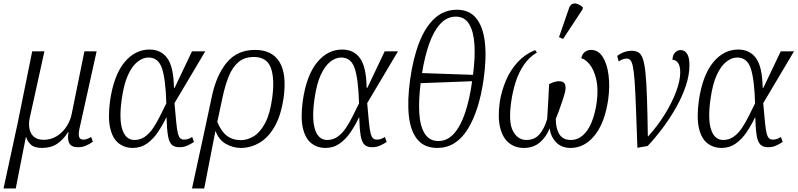

<svg xmlns="http://www.w3.org/2000/svg" viewBox="-55 -826 4507 1085"><path d="M-35 239 45 -131 127 -536H196L114 -164Q106 -130 111 -101Q116 -72 135.5 -54Q155 -36 192 -36Q234 -36 267.5 -57.5Q301 -79 322.5 -113.5Q344 -148 351 -186L422 -536H491L395 -103Q387 -68 392 -52.5Q397 -37 416 -37Q425 -37 436 -40.5Q447 -44 460 -52L470 -25Q450 -11 429.5 -2.5Q409 6 387 6Q349 6 337 -15.5Q325 -37 332 -80H330Q303 -37 268 -13.5Q233 10 182 10Q139 10 119 -9Q99 -28 93 -51H91L34 239Z M695 10Q650 10 616 -16Q582 -42 568 -100.5Q554 -159 567 -257Q588 -400 647.5 -473Q707 -546 790 -546Q855 -546 890.5 -497Q926 -448 928 -330H932L1030 -536H1105L931 -243Q937 -175 941 -134Q945 -93 950.5 -72Q956 -51 964.5 -44Q973 -37 986 -37Q997 -37 1009 -41Q1021 -45 1031 -52L1041 -24Q1027 -14 1005.5 -4Q984 6 959 6Q930 6 915 -9Q900 -24 894 -60.5Q888 -97 886 -163H885Q864 -119 837.5 -79.5Q811 -40 776 -15Q741 10 695 10ZM705 -35Q738 -35 764 -53.5Q790 -72 810.5 -102.5Q831 -133 849 -169.5Q867 -206 885 -242Q881 -378 860.5 -439.5Q840 -501 784 -501Q754 -501 723.5 -478Q693 -455 669 -403.5Q645 -352 633 -266Q617 -152 636.5 -93.5Q656 -35 705 -35Z M1142 -280Q1167 -400 1226 -472Q1285 -544 1387 -544Q1482 -544 1524 -476.5Q1566 -409 1548 -276Q1534 -177 1498.5 -113.5Q1463 -50 1412.5 -20Q1362 10 1306 10Q1262 10 1221.5 -13Q1181 -36 1164 -84H1162L1099 239H1030L1100 -83ZM1305 -34Q1344 -34 1380 -56.5Q1416 -79 1443.5 -131Q1471 -183 1483 -271Q1498 -379 1476 -441.5Q1454 -504 1379 -504Q1327 -504 1293 -475.5Q1259 -447 1238 -395.5Q1217 -344 1202 -273L1173 -137Q1195 -83 1227.5 -58.5Q1260 -34 1305 -34Z M1784 10Q1739 10 1705 -16Q1671 -42 1657 -100.5Q1643 -159 1656 -257Q1677 -400 1736.5 -473Q1796 -546 1879 -546Q1944 -546 1979.5 -497Q2015 -448 2017 -330H2021L2119 -536H2194L2020 -243Q2026 -175 2030 -134Q2034 -93 2039.5 -72Q2045 -51 2053.5 -44Q2062 -37 2075 -37Q2086 -37 2098 -41Q2110 -45 2120 -52L2130 -24Q2116 -14 2094.5 -4Q2073 6 2048 6Q2019 6 2004 -9Q1989 -24 1983 -60.5Q1977 -97 1975 -163H1974Q1953 -119 1926.5 -79.5Q1900 -40 1865 -15Q1830 10 1784 10ZM1794 -35Q1827 -35 1853 -53.5Q1879 -72 1899.5 -102.5Q1920 -133 1938 -169.5Q1956 -206 1974 -242Q1970 -378 1949.5 -439.5Q1929 -501 1873 -501Q1843 -501 1812.5 -478Q1782 -455 1758 -403.5Q1734 -352 1722 -266Q1706 -152 1725.5 -93.5Q1745 -35 1794 -35Z M2416 10Q2344 10 2304.5 -37Q2265 -84 2255.5 -171Q2246 -258 2263 -379Q2280 -499 2314.5 -587Q2349 -675 2402 -723Q2455 -771 2527 -771Q2597 -771 2636 -723Q2675 -675 2685 -587Q2695 -499 2678 -378Q2652 -197 2586.5 -93.5Q2521 10 2416 10ZM2618 -403Q2631 -502 2626 -576Q2621 -650 2595.5 -691Q2570 -732 2521 -732Q2471 -732 2433.5 -691.5Q2396 -651 2370.5 -579Q2345 -507 2330 -413ZM2422 -29Q2473 -29 2510.5 -71Q2548 -113 2573.5 -189Q2599 -265 2613 -367L2322 -356Q2310 -259 2314.5 -185.5Q2319 -112 2345.5 -70.5Q2372 -29 2422 -29Z M2769 -249Q2779 -312 2804 -371Q2829 -430 2870.5 -475Q2912 -520 2969 -543L2979 -529Q2935 -503 2905.5 -459.5Q2876 -416 2859 -362.5Q2842 -309 2834 -252Q2817 -135 2844 -85Q2871 -35 2920 -35Q2966 -35 2993.5 -67Q3021 -99 3037 -153Q3040 -198 3043 -250.5Q3046 -303 3048 -350Q3060 -357 3075 -362Q3090 -367 3103 -367Q3131 -367 3137.5 -350.5Q3144 -334 3139 -310Q3134 -288 3123.5 -257Q3113 -226 3102.5 -197Q3092 -168 3086 -155Q3085 -103 3105 -69Q3125 -35 3171 -35Q3226 -35 3264 -90Q3302 -145 3317 -247Q3327 -324 3314.5 -377.5Q3302 -431 3278 -461Q3254 -491 3230 -497Q3234 -519 3249 -531.5Q3264 -544 3285 -544Q3326 -544 3351 -504.5Q3376 -465 3384 -401Q3392 -337 3382 -264Q3363 -132 3305.5 -61Q3248 10 3170 10Q3118 10 3087.5 -22Q3057 -54 3051 -101Q3032 -52 2995.5 -21Q2959 10 2905 10Q2857 10 2822 -17.5Q2787 -45 2772 -102Q2757 -159 2769 -249ZM3127 -606 3104 -616 3161 -781Q3168 -800 3181.5 -804.5Q3195 -809 3210.5 -803Q3226 -797 3239 -785L3237 -773Z M3433 -510Q3451 -524 3472 -531.5Q3493 -539 3515 -539Q3538 -539 3553 -530Q3568 -521 3577.5 -494.5Q3587 -468 3592.5 -415Q3598 -362 3601 -274.5Q3604 -187 3606 -56H3608Q3661 -114 3701.5 -179.5Q3742 -245 3765.5 -307.5Q3789 -370 3789 -416Q3789 -454 3776.5 -471Q3764 -488 3745 -488Q3746 -515 3759.5 -529Q3773 -543 3791 -543Q3814 -543 3827.5 -522.5Q3841 -502 3841 -457Q3841 -402 3821 -342Q3801 -282 3767.5 -222Q3734 -162 3692 -105.5Q3650 -49 3605 -1L3547 9Q3542 -131 3538.5 -223.5Q3535 -316 3531 -370.5Q3527 -425 3521 -452Q3515 -479 3506.5 -487Q3498 -495 3486 -495Q3466 -495 3441 -479Z M4022 10Q3977 10 3943 -16Q3909 -42 3895 -100.5Q3881 -159 3894 -257Q3915 -400 3974.5 -473Q4034 -546 4117 -546Q4182 -546 4217.5 -497Q4253 -448 4255 -330H4259L4357 -536H4432L4258 -243Q4264 -175 4268 -134Q4272 -93 4277.5 -72Q4283 -51 4291.5 -44Q4300 -37 4313 -37Q4324 -37 4336 -41Q4348 -45 4358 -52L4368 -24Q4354 -14 4332.5 -4Q4311 6 4286 6Q4257 6 4242 -9Q4227 -24 4221 -60.5Q4215 -97 4213 -163H4212Q4191 -119 4164.5 -79.5Q4138 -40 4103 -15Q4068 10 4022 10ZM4032 -35Q4065 -35 4091 -53.5Q4117 -72 4137.5 -102.5Q4158 -133 4176 -169.5Q4194 -206 4212 -242Q4208 -378 4187.5 -439.5Q4167 -501 4111 -501Q4081 -501 4050.5 -478Q4020 -455 3996 -403.5Q3972 -352 3960 -266Q3944 -152 3963.5 -93.5Q3983 -35 4032 -35Z"/></svg>

Font: Noto Serif SemiCondensed Light
Style: Italic
Weight: 300
Width: 4
Italic angle: -12°
Designer: Monotype Design Team
Foundry: Monotype Imaging Inc.
Version: Version 2.013; ttfautohint (v1.8.4.7-5d5b)